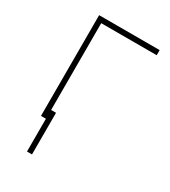

<svg xmlns="http://www.w3.org/2000/svg" viewBox="-174 -614 771 872"><g transform="rotate(30 211.5 -178.0)"><path d="M401.4 -501.5H110.4V-46.4H136.2V171.9H109.9V0H84V-528.3H401.4Z"/></g></svg>

Font: Roboto-Thin
Style: Regular
Weight: 250
Designer: Google
Version: Version 1.100141; 2013; ttfautohint (v0.94.14-c901) -l 8 -r 